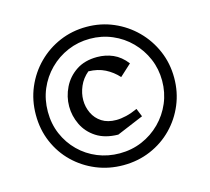

<svg xmlns="http://www.w3.org/2000/svg" viewBox="-102 -806 1033 945"><g transform="rotate(-15 415.0 -333.5)"><path d="M415 19Q342 19 278 -7.5Q214 -34 165.5 -81Q117 -128 89.5 -192Q62 -256 62 -331Q62 -406 89.5 -470.5Q117 -535 165.5 -583.5Q214 -632 277.5 -659Q341 -686 414 -686Q487 -686 551 -658.5Q615 -631 663.5 -582.5Q712 -534 739.5 -470Q767 -406 767 -332Q767 -260 740.5 -196.5Q714 -133 666.5 -84.5Q619 -36 554.5 -8.5Q490 19 415 19ZM429 -133Q362 -134 318 -162.5Q274 -191 252.5 -236Q231 -281 231 -329Q231 -379 253.5 -425Q276 -471 319.5 -500Q363 -529 426 -529Q469 -529 507 -512.5Q545 -496 575 -457L516 -403Q488 -434 451.5 -452.5Q415 -471 367 -472Q336 -446 321 -411Q306 -376 306 -341Q306 -306 321 -274.5Q336 -243 365.5 -224Q395 -205 439 -205Q462 -205 489.5 -211.5Q517 -218 548 -232L565 -190ZM413 -42Q474 -42 527 -64.5Q580 -87 620.5 -127.5Q661 -168 683.5 -221Q706 -274 706 -334Q706 -394 683.5 -446.5Q661 -499 621 -539.5Q581 -580 528 -602.5Q475 -625 415 -625Q355 -625 302 -602.5Q249 -580 208.5 -539.5Q168 -499 145.5 -446Q123 -393 123 -331Q123 -269 145.5 -216.5Q168 -164 208 -124.5Q248 -85 300.5 -63.5Q353 -42 413 -42Z"/></g></svg>

Font: Eczar
Style: Regular
Weight: 400
Designer: Vaibhav Singh
Foundry: Rosetta Type Foundry
Version: Version 2.000